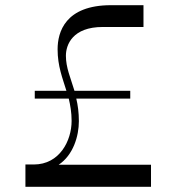

<svg xmlns="http://www.w3.org/2000/svg" viewBox="-20 -720 672 740"><path d="M206 -85C262 -122 284 -195 284 -253C284 -286 280 -315 274 -340H482V-370H267C252 -420 234 -459 234 -505C234 -548 260 -616 376 -616H533V-700H408C231 -700 202 -596 202 -530C202 -465 221 -419 236 -370H114V-340H245C251 -314 256 -287 256 -254C256 -178 210 -86 110 -86H78V0H562V-85Z"/></svg>

Font: Space Cowgirl
Style: Regular
Weight: 400
Designer: Valery Marier
Foundry: Valery Marier
Version: Version 1.000;hotconv 1.0.109;makeotfexe 2.5.65596